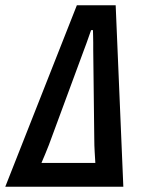

<svg xmlns="http://www.w3.org/2000/svg" viewBox="-45 -707 554 727"><path d="M-25 0 246 -687H393L422 0ZM112 -90H316Q315 -106 313.5 -131.5Q312 -157 312 -178L308 -519Q308 -532 308 -546Q308 -560 307.5 -572.5Q307 -585 307 -593H300Q297 -584 292 -570.5Q287 -557 282.5 -543.5Q278 -530 273 -518L140 -158Q132 -137 125.5 -122Q119 -107 115.5 -98.5Q112 -90 112 -90Z"/></svg>

Font: Archivo ExtraCondensed SemiBold
Style: Italic
Weight: 600
Width: 2
Italic angle: -10°
Designer: Hector Gatti
Foundry: Omnibus-Type
Version: Version 2.001